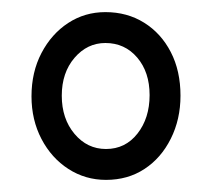

<svg xmlns="http://www.w3.org/2000/svg" viewBox="-20 -708 350 317"><path d="M155 -411Q121 -411 93 -429Q65 -447 48.5 -478.5Q32 -510 32 -549Q32 -589 48.5 -620.5Q65 -652 92.5 -670Q120 -688 154 -688Q190 -688 218 -670.5Q246 -653 262 -622Q278 -591 278 -550Q278 -511 262 -479Q246 -447 218.5 -429Q191 -411 155 -411ZM155 -462Q187 -462 207 -487.5Q227 -513 227 -551Q227 -589 206.5 -613Q186 -637 154 -637Q124 -637 103 -612.5Q82 -588 82 -550Q82 -512 103 -487Q124 -462 155 -462Z"/></svg>

Font: Fredoka SemiCondensed Light
Style: Regular
Weight: 300
Width: 4
Designer: Ben Nathan
Foundry: Milena B. Brandão, Ben Nathan
Version: Version 2.001